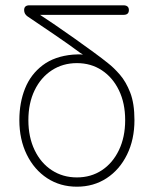

<svg xmlns="http://www.w3.org/2000/svg" viewBox="-20 -693 580 724"><path d="M270 11Q207 11 158 -21Q109 -53 81 -110Q53 -167 53 -240Q53 -306 74.5 -359.5Q96 -413 141 -447Q186 -481 255 -487Q265 -488 275.5 -488Q286 -488 293 -487Q289 -489 282 -494Q239 -526 184.5 -563Q130 -600 84 -631Q71 -640 71 -655Q71 -673 91 -673H445Q466 -673 466 -655Q466 -637 446 -637H131Q154 -622 188.5 -598.5Q223 -575 261 -548Q299 -521 332.5 -496.5Q366 -472 387 -455Q409 -438 432 -411.5Q455 -385 471 -344Q487 -303 487 -240Q487 -167 459 -110Q431 -53 382 -21Q333 11 270 11ZM270 -24Q323 -24 364 -51Q405 -78 428.5 -127Q452 -176 452 -240Q452 -304 428.5 -352.5Q405 -401 364 -428Q323 -455 270 -455Q217 -455 175.5 -428Q134 -401 110.5 -352.5Q87 -304 87 -240Q87 -176 110.5 -127Q134 -78 175.5 -51Q217 -24 270 -24Z"/></svg>

Font: Zen Maru Gothic Light
Style: Regular
Weight: 300
Designer: Yoshimichi Ohira
Foundry: Positype
Version: Version 1.001